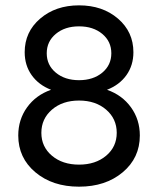

<svg xmlns="http://www.w3.org/2000/svg" viewBox="-20 -682 588 714"><path d="M47.9 -178.2Q47.9 -237.3 80.8 -283Q113.8 -328.6 169.9 -348.1Q123.5 -366.2 97.7 -402.6Q71.8 -439 71.8 -487.8Q71.8 -563.5 129.4 -612.8Q187 -662.1 273.9 -662.1Q361.3 -662.1 418.7 -612.8Q476.1 -563.5 476.1 -487.8Q476.1 -439 450.2 -402.6Q424.3 -366.2 377.9 -348.1Q434.1 -328.6 467 -283Q500 -237.3 500 -178.2Q500 -94.7 436.3 -41.3Q372.6 12.2 273.9 12.2Q175.3 12.2 111.6 -41.3Q47.9 -94.7 47.9 -178.2ZM414.1 -188Q414.1 -240.2 374.8 -274.2Q335.4 -308.1 273.9 -308.1Q212.4 -308.1 173.1 -274.2Q133.8 -240.2 133.8 -188Q133.8 -136.2 173.1 -103Q212.4 -69.8 273.9 -69.8Q335.4 -69.8 374.8 -103Q414.1 -136.2 414.1 -188ZM187.5 -411.9Q221.2 -383.8 273.9 -383.8Q326.7 -383.8 360.4 -411.9Q394 -439.9 394 -483.9Q394 -527.8 360.4 -555.9Q326.7 -584 273.9 -584Q221.2 -584 187.5 -555.9Q153.8 -527.8 153.8 -483.9Q153.8 -439.9 187.5 -411.9Z"/></svg>

Font: Apfel Grotezk
Style: Regular
Weight: 400
Designer: Luigi Gorlero
Foundry: © 2023, Luigi Gorlero & Collletttivo
Version: Version 2.000;Glyphs 3.2 (3217)